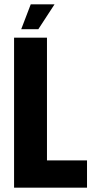

<svg xmlns="http://www.w3.org/2000/svg" viewBox="-20 -867 427 887"><path d="M45 -693H197V-126H382V0H45ZM122 -847H232L157 -732H78Z"/></svg>

Font: Khand
Style: Bold
Weight: 700
Designer: Devanagari: Sanchit Sawaria, Jyotish Sonowal; Latin: Satya Rajpurohit
Foundry: Indian Type Foundry
Version: Version 1.101;PS 1.0;hotconv 1.0.78;makeotf.lib2.5.61930; tt